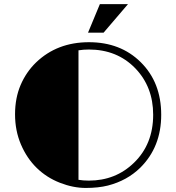

<svg xmlns="http://www.w3.org/2000/svg" viewBox="-20 -905 857 934"><path d="M155.3 -601.1Q257.8 -699.7 412.6 -699.7Q566.4 -699.7 664.6 -602.5Q764.2 -503.9 764.2 -346.7Q764.2 -189.9 662.1 -88.9Q598.1 -26.4 504.9 -2.4Q458.5 9.3 397.2 9.3Q335.9 9.3 271.5 -15.9Q207 -41 158.7 -88.1Q110.4 -135.3 81.8 -202.4Q53.2 -269.5 53.2 -348.9Q53.2 -428.2 80.3 -491.5Q107.4 -554.7 155.3 -601.1ZM412.1 -664.1Q385.3 -664.1 361.8 -660.2V-30.3Q384.3 -26.4 412.1 -26.4Q542.5 -26.4 631.8 -113.3Q725.1 -203.6 725.1 -346.7Q725.1 -482.9 637.7 -573.2Q549.3 -664.1 412.1 -664.1ZM465.8 -884.8H602.5L483.9 -746.1H408.2Z"/></svg>

Font: Limelight
Style: Regular
Weight: 400
Designer: Nicole Fally
Foundry: Nicole Fally
Version: Version 1.002